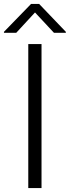

<svg xmlns="http://www.w3.org/2000/svg" viewBox="-46 -951 353 971"><path d="M164 -728H97V0H164ZM-26 -785H36L131 -888L227 -785H287V-790L152 -931H111L-26 -790Z"/></svg>

Font: Wafeq Light
Style: Regular
Weight: 300
Designer: Rasmus Andersson & Azza Alameddine
Foundry: Google & TypeTogether
Version: Version 3.000;January 28, 2025;FontCreator 15.0.0.3014 64-bi